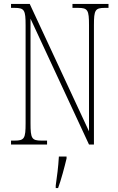

<svg xmlns="http://www.w3.org/2000/svg" viewBox="-20 -734 599 975"><path d="M36 0H219V-20H191C141 -20 135 -31 135 -108V-639L432 0H457V-606C457 -683 463 -694 513 -694H531V-714H348V-694H376C426 -694 432 -683 432 -606V-67L131 -714H36V-694H54C104 -694 110 -683 110 -606V-108C110 -31 104 -20 54 -20H36ZM263 208V221H275C290 181 308 113 318 71V61H279C276 114 270 159 263 208Z"/></svg>

Font: Noto Serif Sinhala ExtraCondensed Thin
Style: Regular
Weight: 100
Width: 2
Designer: Jelle Bosma - Monotype Design Team
Foundry: Monotype Imaging Inc.
Version: Version 2.007